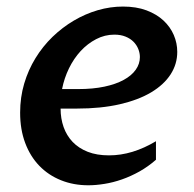

<svg xmlns="http://www.w3.org/2000/svg" viewBox="-20 -547 584 577"><path d="M245.6 9.8Q200.7 9.8 163.1 -5.4Q125.5 -20.5 98.1 -48.8Q70.8 -77.1 55.7 -117.4Q40.5 -157.7 40.5 -208.5Q40.5 -254.4 52.7 -295.7Q64.9 -336.9 86.7 -372.3Q108.4 -407.7 137.9 -436.3Q167.5 -464.8 201.9 -485.1Q236.3 -505.4 273.9 -516.4Q311.5 -527.3 349.6 -527.3Q389.6 -527.3 420.2 -515.9Q450.7 -504.4 471.2 -485.4Q491.7 -466.3 502.2 -441.9Q512.7 -417.5 512.7 -391.1Q512.7 -354.5 492.7 -323.5Q472.7 -292.5 434.3 -269.5Q396 -246.6 339.6 -233.6Q283.2 -220.7 210.9 -220.7H162.1Q162.1 -190.9 171.1 -165.3Q180.2 -139.6 198.2 -120.6Q216.3 -101.6 243.7 -90.8Q271 -80.1 307.6 -80.1Q342.8 -80.1 378.2 -90.8Q413.6 -101.6 448.7 -122.6V-66.9Q425.3 -46.4 399.2 -31.7Q373 -17.1 346.4 -7.8Q319.8 1.5 293.9 5.6Q268.1 9.8 245.6 9.8ZM323.7 -442.9Q294.9 -442.9 269 -429.4Q243.2 -416 222.4 -393.6Q201.7 -371.1 187.3 -341.6Q172.9 -312 166.5 -279.3H214.8Q259.3 -279.3 293.7 -286.6Q328.1 -293.9 351.8 -306.9Q375.5 -319.8 387.9 -337.4Q400.4 -355 400.4 -375.5Q400.4 -387.7 395.5 -399.9Q390.6 -412.1 381.1 -421.6Q371.6 -431.2 357.2 -437Q342.8 -442.9 323.7 -442.9Z"/></svg>

Font: Proza Libre
Style: Medium Italic
Weight: 500
Designer: Jasper de Waard
Foundry: Jasper de Waard
Version: Version 1.000; ttfautohint (v1.4.1.8-43bc)